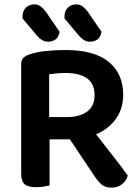

<svg xmlns="http://www.w3.org/2000/svg" viewBox="-20 -850 639 879"><path d="M207 -1Q198 1 181.5 4Q165 7 146 7Q108 7 92.5 -7Q77 -21 77 -54V-556Q77 -575 87 -585Q97 -595 115 -601Q147 -612 190.5 -616.5Q234 -621 280 -621Q412 -621 478 -566.5Q544 -512 544 -416Q544 -353 511 -306.5Q478 -260 420 -235Q464 -178 504.5 -126.5Q545 -75 565 -46Q557 -20 537 -5.5Q517 9 493 9Q462 9 445.5 -5Q429 -19 413 -43L300 -212H207ZM287 -314Q344 -314 378.5 -339Q413 -364 413 -415Q413 -516 278 -516Q258 -516 239.5 -514Q221 -512 205 -510V-314ZM83 -766V-771Q83 -800 98.5 -815Q114 -830 137 -830Q154 -830 166.5 -820.5Q179 -811 190 -796L253 -704Q248 -679 233.5 -669Q219 -659 200 -659Q185 -659 172 -667Q159 -675 150 -686ZM275 -766V-771Q275 -800 290.5 -815Q306 -830 329 -830Q346 -830 358.5 -820.5Q371 -811 382 -796L445 -704Q440 -679 425.5 -669Q411 -659 392 -659Q376 -659 364 -667Q352 -675 342 -686Z"/></svg>

Font: Baloo Bhai 2 SemiBold
Style: Regular
Weight: 600
Designer: Supriya Tembe, Noopur Datye and Ek Type
Foundry: Ek Type
Version: Version 1.640;PS 1.000;hotconv 16.6.51;makeotf.lib2.5.65220;